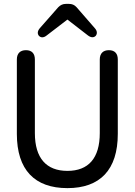

<svg xmlns="http://www.w3.org/2000/svg" viewBox="-20 -959 696 991"><path d="M328 12C496 12 588 -82 588 -268V-652C588 -683 572 -700 542 -700C512 -700 495 -683 495 -652V-272C495 -142 436 -77 328 -77C220 -77 160 -142 160 -272V-652C160 -683 144 -700 114 -700C84 -700 67 -683 67 -652V-268C67 -82 159 12 328 12ZM181 -774C191 -764 205 -763 221 -776L328 -858L434 -776C450 -764 464 -764 474 -774C483 -785 482 -800 469 -814L375 -922C364 -934 352 -939 335 -939H321C304 -939 292 -933 281 -922L186 -814C173 -799 172 -785 181 -774Z"/></svg>

Font: 寒蝉半圆体
Style: Regular
Weight: 400
Designer: Yoshimichi Ohira & Warren
Foundry: ChillType
Version: Version 1.800;Glyphs 3.1.1 (3135)